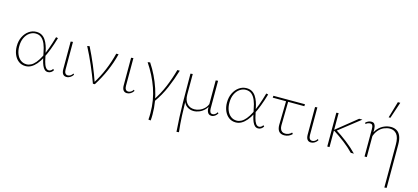

<svg xmlns="http://www.w3.org/2000/svg" viewBox="-74 -1328 4858 2234"><g transform="rotate(15 2355.5 -211.0)"><path d="M204 5Q156 5 121 -21Q86 -47 66.5 -92Q47 -137 47 -193Q47 -258 72 -307.5Q97 -357 137.5 -385Q178 -413 225 -413Q264 -413 291 -397.5Q318 -382 337 -354Q356 -326 369 -289Q382 -252 390 -209Q402 -149 413 -106Q424 -63 440 -40Q456 -17 479 -17Q491 -17 503.5 -24.5Q516 -32 525 -47L538 -35Q528 -17 511 -6Q494 5 474 5Q450 5 433.5 -10.5Q417 -26 405.5 -53Q394 -80 385 -117.5Q376 -155 367 -201Q357 -259 339 -302Q321 -345 293 -368.5Q265 -392 222 -392Q185 -392 151 -369Q117 -346 96 -302.5Q75 -259 75 -198Q75 -147 91.5 -106Q108 -65 138.5 -41.5Q169 -18 210 -18Q238 -18 265 -32.5Q292 -47 317.5 -77.5Q343 -108 367.5 -155Q392 -202 415.5 -266Q439 -330 462 -412L486 -407Q463 -328 438.5 -263.5Q414 -199 388 -149Q362 -99 333 -65Q304 -31 272 -13Q240 5 204 5Z M698 4Q669 4 654 -16Q639 -36 639 -74V-407L666 -410V-77Q666 -49 676.5 -33.5Q687 -18 708 -18Q724 -18 739.5 -27.5Q755 -37 767 -56L777 -44Q764 -23 743 -9.5Q722 4 698 4Z M1016 0Q979 -101 935 -203Q891 -305 838 -407L866 -412Q916 -312 958.5 -211.5Q1001 -111 1035 -11H1020Q1079 -104 1120.5 -203.5Q1162 -303 1188 -408H1216Q1189 -300 1144.5 -198Q1100 -96 1039 0Z M1426 4Q1397 4 1382 -16Q1367 -36 1367 -74V-407L1394 -410V-77Q1394 -49 1404.5 -33.5Q1415 -18 1436 -18Q1452 -18 1467.5 -27.5Q1483 -37 1495 -56L1505 -44Q1492 -23 1471 -9.5Q1450 4 1426 4Z M1776 239 1748 236Q1750 215 1750.5 195Q1751 175 1751 156Q1751 3 1702.5 -136.5Q1654 -276 1566 -407L1595 -412Q1638 -348 1671.5 -278.5Q1705 -209 1729.5 -136Q1754 -63 1766.5 12Q1779 87 1779 164Q1779 183 1778.5 201.5Q1778 220 1776 239ZM1924 -408H1953Q1920 -297 1874.5 -190.5Q1829 -84 1759 14L1744 1Q1809 -95 1851.5 -197Q1894 -299 1924 -408Z M2100 289Q2087 115 2084.5 -59Q2082 -233 2082 -407L2109 -410V-162Q2109 -94 2142.5 -56Q2176 -18 2232 -18Q2260 -18 2292 -30Q2324 -42 2352 -69Q2380 -96 2393 -142L2405 -134Q2390 -85 2361 -55Q2332 -25 2297 -10.5Q2262 4 2228 4Q2185 4 2149.5 -20Q2114 -44 2100 -97L2108 -96Q2109 -7 2113.5 92Q2118 191 2129 286ZM2444 4Q2425 4 2412.5 -5Q2400 -14 2393 -31.5Q2386 -49 2386 -74V-407L2414 -410V-77Q2414 -49 2423 -33.5Q2432 -18 2452 -18Q2466 -18 2480.5 -27.5Q2495 -37 2506 -56L2516 -44Q2504 -23 2485 -9.5Q2466 4 2444 4Z M2736 5Q2688 5 2653 -21Q2618 -47 2598.5 -92Q2579 -137 2579 -193Q2579 -258 2604 -307.5Q2629 -357 2669.5 -385Q2710 -413 2757 -413Q2796 -413 2823 -397.5Q2850 -382 2869 -354Q2888 -326 2901 -289Q2914 -252 2922 -209Q2934 -149 2945 -106Q2956 -63 2972 -40Q2988 -17 3011 -17Q3023 -17 3035.5 -24.5Q3048 -32 3057 -47L3070 -35Q3060 -17 3043 -6Q3026 5 3006 5Q2982 5 2965.5 -10.5Q2949 -26 2937.5 -53Q2926 -80 2917 -117.5Q2908 -155 2899 -201Q2889 -259 2871 -302Q2853 -345 2825 -368.5Q2797 -392 2754 -392Q2717 -392 2683 -369Q2649 -346 2628 -302.5Q2607 -259 2607 -198Q2607 -147 2623.5 -106Q2640 -65 2670.5 -41.5Q2701 -18 2742 -18Q2770 -18 2797 -32.5Q2824 -47 2849.5 -77.5Q2875 -108 2899.5 -155Q2924 -202 2947.5 -266Q2971 -330 2994 -412L3018 -407Q2995 -328 2970.5 -263.5Q2946 -199 2920 -149Q2894 -99 2865 -65Q2836 -31 2804 -13Q2772 5 2736 5Z M3079 -385 3081 -408H3461L3460 -384ZM3234 -97 3240 -407H3265L3260 -100Q3260 -76 3267 -57.5Q3274 -39 3288.5 -28.5Q3303 -18 3327 -18Q3347 -18 3367 -26Q3387 -34 3402 -51L3415 -37Q3399 -19 3374 -7.5Q3349 4 3320 4Q3297 4 3280 -3.5Q3263 -11 3253 -25Q3243 -39 3238.5 -57.5Q3234 -76 3234 -97Z M3642 4Q3613 4 3598 -16Q3583 -36 3583 -74V-407L3610 -410V-77Q3610 -49 3620.5 -33.5Q3631 -18 3652 -18Q3668 -18 3683.5 -27.5Q3699 -37 3711 -56L3721 -44Q3708 -23 3687 -9.5Q3666 4 3642 4Z M4122 0Q4068 -56 4003.5 -105Q3939 -154 3872 -197H3862V-205L4114 -408H4153L3883 -196V-218Q3958 -171 4029.5 -116Q4101 -61 4160 0ZM3839 0V-407L3866 -410V0Z M4604 289V-227Q4604 -315 4573 -352.5Q4542 -390 4491 -390Q4457 -390 4421 -375Q4385 -360 4355.5 -326Q4326 -292 4310 -237L4294 -246Q4312 -306 4344.5 -342Q4377 -378 4417.5 -395Q4458 -412 4498 -412Q4538 -412 4568 -394Q4598 -376 4614.5 -336.5Q4631 -297 4631 -234V286ZM4288 0V-329Q4288 -339 4286.5 -353.5Q4285 -368 4277.5 -378.5Q4270 -389 4252 -389Q4240 -389 4226 -384Q4212 -379 4202 -368L4192 -381Q4205 -395 4223.5 -403.5Q4242 -412 4260 -412Q4286 -412 4297 -398.5Q4308 -385 4311.5 -366.5Q4315 -348 4315 -334V0ZM4441 -513 4499 -711H4528L4462 -513Z"/></g></svg>

Font: Ysabeau Office Thin
Style: Regular
Weight: 250
Designer: Christian Thalmann (Catharsis Fonts)
Version: Version 2.001;gftools[0.9.30]; featfreeze: tnum,lnum,ss02